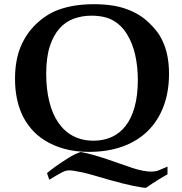

<svg xmlns="http://www.w3.org/2000/svg" viewBox="-20 -715 873 923"><path d="M52.2 -335.4Q52.2 -423.8 78.6 -488.8Q106 -554.7 154.8 -600.6Q204.1 -647 259.8 -667.5Q297.9 -681.6 340.6 -688.2Q383.3 -694.8 431.2 -694.8Q522.9 -694.8 585.4 -672.4Q650.9 -649.4 694.3 -607.4Q716.8 -586.4 733.6 -564.5Q750.5 -542.5 761.7 -517.6Q792.5 -452.6 792.5 -360.4Q792.5 -272 765.6 -202.1Q738.8 -132.3 689 -84Q639.2 -35.6 568.1 -10.3Q497.1 15.1 408.2 15.1Q341.3 15.1 288.6 0.2Q235.8 -14.6 196 -39.6Q156.2 -64.5 129.2 -96.9Q102.1 -129.4 85.9 -164.6Q52.2 -238.8 52.2 -335.4ZM202.1 -359.9Q202.1 -287.6 216.6 -228.3Q231 -168.9 259.5 -126.7Q288.1 -84.5 330.8 -61.5Q373.5 -38.6 430.2 -38.6Q477.5 -38.6 516.6 -56.2Q555.7 -73.7 583.7 -109.6Q611.8 -145.5 627.2 -200.9Q642.6 -256.3 642.6 -331.5Q642.6 -394.5 629.9 -451.2Q617.2 -507.8 590.3 -550.8Q564 -593.8 523.7 -616.7Q483.4 -639.6 418.9 -639.6Q375 -639.6 335.4 -625.5Q295.9 -611.3 266.4 -578.6Q236.8 -545.9 219.5 -492.4Q202.1 -439 202.1 -359.9ZM216.8 148.9 206.1 117.2Q213.4 110.8 224.1 102.5Q234.9 94.2 247.1 85.4Q259.3 76.7 271.7 68.4Q284.2 60.1 294.9 53.2Q305.7 46.4 313 41.7Q320.3 37.1 322.3 36.1Q330.6 31.2 341.8 26.1Q353 21 366.7 15.6Q422.4 24.4 530.3 62.5Q538.1 65.4 552.2 70.3Q566.4 75.2 580.3 79.8Q594.2 84.5 605.2 88.4Q616.2 92.3 617.7 92.8Q641.1 100.6 665 105.2Q689 109.9 704.1 109.9Q715.3 109.9 725.6 108.4Q735.8 106.9 745.1 103L785.2 85.9V123Q780.3 126 769.3 132.1Q758.3 138.2 744.1 147Q730 155.8 713.6 166.3Q697.3 176.8 681.6 188Q674.8 188 658.9 185.5Q643.1 183.1 620.6 178.5Q598.1 173.8 570.3 167Q542.5 160.2 511.7 151.4Q462.9 137.2 429.9 127.7Q397 118.2 378.9 114.3Q330.6 104 314 104Q305.2 104 297.9 105.7Q290.5 107.4 280.5 112.3Q270.5 117.2 255.6 126Q240.7 134.8 216.8 148.9Z"/></svg>

Font: XB Kayhan
Style: Bold
Weight: 700
Designer: Behnam
Foundry: Irmug
Version: Version 7.300 2009